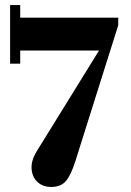

<svg xmlns="http://www.w3.org/2000/svg" viewBox="-20 -516 518 760"><path d="M183 224Q149 224 128 204Q107 184 105 152Q103 120 124 85L419 -392L400 -316H44V-446H448V-416L279 120Q261 177 241 200.5Q221 224 183 224ZM20 -264V-496H60V-264Z"/></svg>

Font: Baskervville SC
Style: Regular
Weight: 400
Designer: Alexis Faudot, Rémi Forte, Morgane Pierson, Rafael Ribas, Tanguy Vanlaeys, Rosalie Wagner, Thomas Huot-Marchand
Foundry: ANRT
Version: Version 1.100